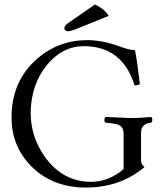

<svg xmlns="http://www.w3.org/2000/svg" viewBox="-20 -840 750 870"><path d="M410.6 -819.8Q453.6 -799.3 472.7 -768.1L328.6 -710Q300.3 -698.2 286.6 -698.2Q272.9 -699.7 271.5 -712.9Q273.4 -724.1 286.6 -733.9ZM374 -658.2Q445.8 -658.2 523.9 -628.9Q567.4 -612.8 591.8 -612.8Q602.1 -560.1 613.8 -459Q604.5 -453.1 589.8 -453.1Q534.7 -630.4 359.9 -630.9Q263.2 -630.9 192.9 -545.9Q119.6 -456.1 119.1 -327.1Q119.1 -221.7 182.1 -130.9Q263.2 -16.6 392.1 -16.1Q462.9 -16.1 523.9 -61Q533.2 -67.9 540 -74.2V-235.8Q540 -269 508.3 -277.3Q493.2 -281.2 458 -284.2Q448.7 -293.5 455.6 -306.6Q457 -309.1 458 -310.1Q480 -309.6 518.6 -307.6Q561 -305.2 582 -305.2Q605.5 -305.2 633.3 -307.6Q652.8 -309.6 665 -310.1Q674.3 -300.8 667.5 -287.1Q666 -284.7 665 -284.2Q625.5 -280.3 620.1 -250Q619.1 -243.2 619.1 -235.8V-110.8Q620.1 -95.2 634.8 -83Q524.9 9.8 369.1 9.8Q213.4 9.8 116.2 -92.3Q32.2 -182.1 32.2 -307.1Q32.2 -471.7 147 -572.8Q244.6 -657.7 374 -658.2Z"/></svg>

Font: Linux Libertine Display O
Style: Regular
Weight: 400
Designer: Philipp H. Poll
Foundry: Philipp H. Poll
Version: Version 5.0.9